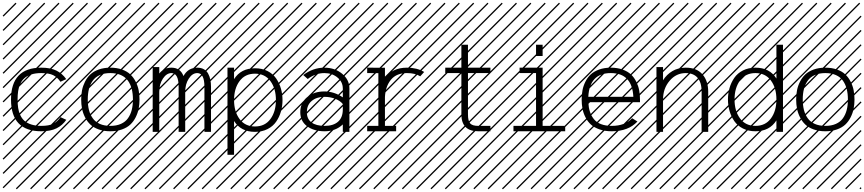

<svg xmlns="http://www.w3.org/2000/svg" viewBox="-23 -978 6410 1424"><path d="M468.3 -391.1 425.3 -371.6Q403.3 -404.3 372.1 -420.2Q340.8 -436 283.2 -436Q240.7 -436 209.2 -425.8Q177.7 -415.5 158.4 -398.7Q139.2 -381.8 127.4 -356Q115.7 -330.1 111.6 -302.7Q107.4 -275.4 107.4 -240.2Q107.4 -205.1 111.6 -177.7Q115.7 -150.4 127.4 -124.5Q139.2 -98.6 158.4 -81.8Q177.7 -64.9 209.2 -54.7Q240.7 -44.4 283.2 -44.4Q340.8 -44.4 372.3 -60.5Q403.8 -76.7 425.8 -108.9L468.8 -89.4Q440.4 -48.3 396.5 -26.4Q352.5 -4.4 283.2 -4.4Q58.6 -4.4 58.6 -240.2Q58.6 -476.1 283.2 -476.1Q352.1 -476.1 396 -454.1Q439.9 -432.1 468.3 -391.1ZM526.9 410.6 533.7 417.5 525.4 425.8 518.6 418.9ZM526.9 304.7 533.7 311.5 419.4 425.8 412.6 418.9ZM526.9 198.7 533.7 205.6 313.5 425.8 306.6 418.9ZM526.9 92.3 533.7 99.1 207.5 425.8 200.7 418.9ZM526.9 -13.2 533.7 -6.3 101.6 425.8 94.7 418.9ZM526.9 -119.1 533.7 -112.3 3.4 418 -3.4 411.1ZM526.9 -225.6 533.7 -218.8 3.4 311.5 -3.4 304.7ZM526.9 -331.5 533.7 -324.7 3.4 205.6 -3.4 198.7ZM526.9 -438 533.7 -431.2 3.4 99.1 -3.4 92.3ZM526.9 -543.5 533.7 -536.6 3.4 -6.3 -3.4 -13.2ZM526.9 -649.4 533.7 -642.6 3.4 -112.3 -3.4 -119.1ZM526.9 -755.9 533.7 -749 3.4 -218.8 -3.4 -225.6ZM526.9 -861.8 533.7 -855 3.4 -324.7 -3.4 -331.5ZM516.6 -958 523.4 -951.2 3.4 -431.2 -3.4 -438ZM411.1 -958 418 -951.2 3.4 -536.6 -3.4 -543.5ZM305.2 -958 312 -951.2 3.4 -642.6 -3.4 -649.4ZM198.7 -958 205.6 -951.2 3.4 -749 -3.4 -755.9ZM92.3 -958 99.1 -951.2 3.4 -855 -3.4 -861.8Z M1005.4 -308.6Q1011.7 -276.4 1011.7 -240.2Q1011.7 -204.1 1005.4 -171.9Q999 -139.6 983.4 -108.4Q967.8 -77.1 943.8 -54.4Q919.9 -31.7 881.8 -18.1Q843.8 -4.4 795.4 -4.4Q747.1 -4.4 709 -18.1Q670.9 -31.7 647 -54.4Q623 -77.1 607.4 -108.4Q591.8 -139.6 585.4 -171.9Q579.1 -204.1 579.1 -240.2Q579.1 -276.4 585.4 -308.6Q591.8 -340.8 607.4 -372.1Q623 -403.3 647 -426Q670.9 -448.7 709 -462.4Q747.1 -476.1 795.4 -476.1Q843.8 -476.1 881.8 -462.4Q919.9 -448.7 943.8 -426Q967.8 -403.3 983.4 -372.1Q999 -340.8 1005.4 -308.6ZM954.1 -162.8Q962.9 -197.3 962.9 -240.2Q962.9 -283.2 954.1 -317.6Q945.3 -352.1 926.3 -379.2Q907.2 -406.2 874 -421.1Q840.8 -436 795.4 -436Q750 -436 716.8 -421.1Q683.6 -406.2 664.6 -379.2Q645.5 -352.1 636.7 -317.6Q627.9 -283.2 627.9 -240.2Q627.9 -197.3 636.7 -162.8Q645.5 -128.4 664.6 -101.3Q683.6 -74.2 716.8 -59.3Q750 -44.4 795.4 -44.4Q840.8 -44.4 874 -59.3Q907.2 -74.2 926.3 -101.3Q945.3 -128.4 954.1 -162.8ZM1057.1 410.6 1064 417.5 1055.7 425.8 1048.8 418.9ZM1057.1 304.7 1064 311.5 949.7 425.8 942.9 418.9ZM1057.1 198.7 1064 205.6 843.8 425.8 836.9 418.9ZM1057.1 92.3 1064 99.1 737.8 425.8 731 418.9ZM1057.1 -13.2 1064 -6.3 631.8 425.8 625 418.9ZM1057.1 -119.1 1064 -112.3 533.7 418 526.9 411.1ZM1057.1 -225.6 1064 -218.8 533.7 311.5 526.9 304.7ZM1057.1 -331.5 1064 -324.7 533.7 205.6 526.9 198.7ZM1057.1 -438 1064 -431.2 533.7 99.1 526.9 92.3ZM1057.1 -543.5 1064 -536.6 533.7 -6.3 526.9 -13.2ZM1057.1 -649.4 1064 -642.6 533.7 -112.3 526.9 -119.1ZM1057.1 -755.9 1064 -749 533.7 -218.8 526.9 -225.6ZM1057.1 -861.8 1064 -855 533.7 -324.7 526.9 -331.5ZM1046.9 -958 1053.7 -951.2 533.7 -431.2 526.9 -438ZM941.4 -958 948.2 -951.2 533.7 -536.6 526.9 -543.5ZM835.4 -958 842.3 -951.2 533.7 -642.6 526.9 -649.4ZM729 -958 735.8 -951.2 533.7 -749 526.9 -755.9ZM622.6 -958 629.4 -951.2 533.7 -855 526.9 -861.8Z M1109.4 -480.5H1158.2V-432.6Q1191.9 -476.1 1248.5 -476.1Q1314 -476.1 1337.9 -414.1Q1372.1 -476.1 1439.9 -476.1Q1468.3 -476.1 1488.8 -464.6Q1509.3 -453.1 1520.5 -432.6Q1531.7 -412.1 1536.9 -387.9Q1542 -363.8 1542 -334V0H1493.2V-334Q1493.2 -436 1439.9 -436Q1403.8 -436 1377.2 -395Q1350.6 -354 1350.6 -296.4V0H1301.8V-334Q1301.8 -436 1248.5 -436Q1212.4 -436 1185.3 -395Q1158.2 -354 1158.2 -296.4V0H1109.4ZM1587.4 410.6 1594.2 417.5 1585.9 425.8 1579.1 418.9ZM1587.4 304.7 1594.2 311.5 1480 425.8 1473.1 418.9ZM1587.4 198.7 1594.2 205.6 1374 425.8 1367.2 418.9ZM1587.4 92.3 1594.2 99.1 1268.1 425.8 1261.2 418.9ZM1587.4 -13.2 1594.2 -6.3 1162.1 425.8 1155.3 418.9ZM1587.4 -119.1 1594.2 -112.3 1064 418 1057.1 411.1ZM1587.4 -225.6 1594.2 -218.8 1064 311.5 1057.1 304.7ZM1587.4 -331.5 1594.2 -324.7 1064 205.6 1057.1 198.7ZM1587.4 -438 1594.2 -431.2 1064 99.1 1057.1 92.3ZM1587.4 -543.5 1594.2 -536.6 1064 -6.3 1057.1 -13.2ZM1587.4 -649.4 1594.2 -642.6 1064 -112.3 1057.1 -119.1ZM1587.4 -755.9 1594.2 -749 1064 -218.8 1057.1 -225.6ZM1587.4 -861.8 1594.2 -855 1064 -324.7 1057.1 -331.5ZM1577.1 -958 1584 -951.2 1064 -431.2 1057.1 -438ZM1471.7 -958 1478.5 -951.2 1064 -536.6 1057.1 -543.5ZM1365.7 -958 1372.6 -951.2 1064 -642.6 1057.1 -649.4ZM1259.3 -958 1266.1 -951.2 1064 -749 1057.1 -755.9ZM1152.8 -958 1159.7 -951.2 1064 -855 1057.1 -861.8Z M1664.1 -476.1H1712.9V-391.1Q1763.7 -471.7 1868.2 -471.7Q1920.4 -471.7 1960.9 -451.2Q2001.5 -430.7 2025.1 -396.2Q2048.8 -361.8 2060.5 -321Q2072.3 -280.3 2072.3 -235.8Q2072.3 -191.4 2060.5 -150.6Q2048.8 -109.9 2025.1 -75.4Q2001.5 -41 1960.9 -20.5Q1920.4 0 1868.2 0Q1763.7 0 1712.9 -80.6V169.9H1664.1ZM1753.7 -376.5Q1712.9 -321.3 1712.9 -235.8Q1712.9 -150.4 1753.7 -95.2Q1794.4 -40 1868.2 -40Q1941.9 -40 1982.7 -95.2Q2023.4 -150.4 2023.4 -235.8Q2023.4 -321.3 1982.7 -376.5Q1941.9 -431.6 1868.2 -431.6Q1794.4 -431.6 1753.7 -376.5ZM2117.7 410.6 2124.5 417.5 2116.2 425.8 2109.4 418.9ZM2117.7 304.7 2124.5 311.5 2010.3 425.8 2003.4 418.9ZM2117.7 198.7 2124.5 205.6 1904.3 425.8 1897.5 418.9ZM2117.7 92.3 2124.5 99.1 1798.3 425.8 1791.5 418.9ZM2117.7 -13.2 2124.5 -6.3 1692.4 425.8 1685.5 418.9ZM2117.7 -119.1 2124.5 -112.3 1594.2 418 1587.4 411.1ZM2117.7 -225.6 2124.5 -218.8 1594.2 311.5 1587.4 304.7ZM2117.7 -331.5 2124.5 -324.7 1594.2 205.6 1587.4 198.7ZM2117.7 -438 2124.5 -431.2 1594.2 99.1 1587.4 92.3ZM2117.7 -543.5 2124.5 -536.6 1594.2 -6.3 1587.4 -13.2ZM2117.7 -649.4 2124.5 -642.6 1594.2 -112.3 1587.4 -119.1ZM2117.7 -755.9 2124.5 -749 1594.2 -218.8 1587.4 -225.6ZM2117.7 -861.8 2124.5 -855 1594.2 -324.7 1587.4 -331.5ZM2107.4 -958 2114.3 -951.2 1594.2 -431.2 1587.4 -438ZM2002 -958 2008.8 -951.2 1594.2 -536.6 1587.4 -543.5ZM1896 -958 1902.8 -951.2 1594.2 -642.6 1587.4 -649.4ZM1789.6 -958 1796.4 -951.2 1594.2 -749 1587.4 -755.9ZM1683.1 -958 1689.9 -951.2 1594.2 -855 1587.4 -861.8Z M2568.4 -321.8V0H2519.5V-55.2Q2466.3 -4.4 2385.3 -4.4Q2304.7 -4.4 2254.4 -42Q2204.1 -79.6 2204.1 -145.5Q2204.1 -215.3 2255.1 -257.6Q2306.2 -299.8 2382.3 -299.8Q2455.6 -299.8 2519.5 -255.9V-321.8Q2519.5 -370.6 2479.7 -403.3Q2439.9 -436 2382.8 -436Q2317.4 -436 2259.3 -392.1L2226.1 -421.4Q2298.3 -476.1 2382.8 -476.1Q2460 -476.1 2514.2 -431.4Q2568.4 -386.7 2568.4 -321.8ZM2385.3 -44.4Q2448.7 -44.4 2484.1 -75.2Q2519.5 -106 2519.5 -167V-206.5Q2498.5 -231.9 2461.7 -245.8Q2424.8 -259.8 2382.3 -259.8Q2325.7 -259.8 2289.3 -229.7Q2252.9 -199.7 2252.9 -145.5Q2252.9 -95.7 2287.1 -70.1Q2321.3 -44.4 2385.3 -44.4ZM2647.9 410.6 2654.8 417.5 2646.5 425.8 2639.6 418.9ZM2647.9 304.7 2654.8 311.5 2540.5 425.8 2533.7 418.9ZM2647.9 198.7 2654.8 205.6 2434.6 425.8 2427.7 418.9ZM2647.9 92.3 2654.8 99.1 2328.6 425.8 2321.8 418.9ZM2647.9 -13.2 2654.8 -6.3 2222.7 425.8 2215.8 418.9ZM2647.9 -119.1 2654.8 -112.3 2124.5 418 2117.7 411.1ZM2647.9 -225.6 2654.8 -218.8 2124.5 311.5 2117.7 304.7ZM2647.9 -331.5 2654.8 -324.7 2124.5 205.6 2117.7 198.7ZM2647.9 -438 2654.8 -431.2 2124.5 99.1 2117.7 92.3ZM2647.9 -543.5 2654.8 -536.6 2124.5 -6.3 2117.7 -13.2ZM2647.9 -649.4 2654.8 -642.6 2124.5 -112.3 2117.7 -119.1ZM2647.9 -755.9 2654.8 -749 2124.5 -218.8 2117.7 -225.6ZM2647.9 -861.8 2654.8 -855 2124.5 -324.7 2117.7 -331.5ZM2637.7 -958 2644.5 -951.2 2124.5 -431.2 2117.7 -438ZM2532.2 -958 2539.1 -951.2 2124.5 -536.6 2117.7 -543.5ZM2426.3 -958 2433.1 -951.2 2124.5 -642.6 2117.7 -649.4ZM2319.8 -958 2326.7 -951.2 2124.5 -749 2117.7 -755.9ZM2213.4 -958 2220.2 -951.2 2124.5 -855 2117.7 -861.8Z M2700.2 -4.4V-44.4H2783.2V-435.5L2700.2 -436V-476.1L2807.6 -475.6H2832Q2832 -475.6 2832 -396.5Q2884.3 -476.1 2995.1 -476.1Q3070.3 -476.1 3123 -444.3L3093.8 -412.1Q3055.7 -436 2995.1 -436Q2918 -436 2877.2 -387.5Q2836.4 -338.9 2832 -258.8V-44.4H2915V-4.4ZM3178.2 410.6 3185.1 417.5 3176.8 425.8 3169.9 418.9ZM3178.2 304.7 3185.1 311.5 3070.8 425.8 3064 418.9ZM3178.2 198.7 3185.1 205.6 2964.8 425.8 2958 418.9ZM3178.2 92.3 3185.1 99.1 2858.9 425.8 2852.1 418.9ZM3178.2 -13.2 3185.1 -6.3 2752.9 425.8 2746.1 418.9ZM3178.2 -119.1 3185.1 -112.3 2654.8 418 2647.9 411.1ZM3178.2 -225.6 3185.1 -218.8 2654.8 311.5 2647.9 304.7ZM3178.2 -331.5 3185.1 -324.7 2654.8 205.6 2647.9 198.7ZM3178.2 -438 3185.1 -431.2 2654.8 99.1 2647.9 92.3ZM3178.2 -543.5 3185.1 -536.6 2654.8 -6.3 2647.9 -13.2ZM3178.2 -649.4 3185.1 -642.6 2654.8 -112.3 2647.9 -119.1ZM3178.2 -755.9 3185.1 -749 2654.8 -218.8 2647.9 -225.6ZM3178.2 -861.8 3185.1 -855 2654.8 -324.7 2647.9 -331.5ZM3168 -958 3174.8 -951.2 2654.8 -431.2 2647.9 -438ZM3062.5 -958 3069.3 -951.2 2654.8 -536.6 2647.9 -543.5ZM2956.5 -958 2963.4 -951.2 2654.8 -642.6 2647.9 -649.4ZM2850.1 -958 2856.9 -951.2 2654.8 -749 2647.9 -755.9ZM2743.7 -958 2750.5 -951.2 2654.8 -855 2647.9 -861.8Z M3398.9 -646H3447.8V-476.1H3614.3V-436H3447.8V-130.4Q3447.8 -80.1 3464.4 -62.3Q3481 -44.4 3523.9 -44.4H3614.3V-4.4H3523.9Q3398.9 -4.4 3398.9 -130.4V-436H3279.3V-476.1H3398.9ZM3708.5 410.6 3715.3 417.5 3707 425.8 3700.2 418.9ZM3708.5 304.7 3715.3 311.5 3601.1 425.8 3594.2 418.9ZM3708.5 198.7 3715.3 205.6 3495.1 425.8 3488.3 418.9ZM3708.5 92.3 3715.3 99.1 3389.2 425.8 3382.3 418.9ZM3708.5 -13.2 3715.3 -6.3 3283.2 425.8 3276.4 418.9ZM3708.5 -119.1 3715.3 -112.3 3185.1 418 3178.2 411.1ZM3708.5 -225.6 3715.3 -218.8 3185.1 311.5 3178.2 304.7ZM3708.5 -331.5 3715.3 -324.7 3185.1 205.6 3178.2 198.7ZM3708.5 -438 3715.3 -431.2 3185.1 99.1 3178.2 92.3ZM3708.5 -543.5 3715.3 -536.6 3185.1 -6.3 3178.2 -13.2ZM3708.5 -649.4 3715.3 -642.6 3185.1 -112.3 3178.2 -119.1ZM3708.5 -755.9 3715.3 -749 3185.1 -218.8 3178.2 -225.6ZM3708.5 -861.8 3715.3 -855 3185.1 -324.7 3178.2 -331.5ZM3698.2 -958 3705.1 -951.2 3185.1 -431.2 3178.2 -438ZM3592.8 -958 3599.6 -951.2 3185.1 -536.6 3178.2 -543.5ZM3486.8 -958 3493.7 -951.2 3185.1 -642.6 3178.2 -649.4ZM3380.4 -958 3387.2 -951.2 3185.1 -749 3178.2 -755.9ZM3273.9 -958 3280.8 -951.2 3185.1 -855 3178.2 -861.8Z M4001.5 -646V-562.5H3952.6V-646ZM3785.2 -4.4V-44.4H3952.6V-436H3830.6V-476.1H4001.5V-44.4H4168.9V-4.4ZM4238.8 410.6 4245.6 417.5 4237.3 425.8 4230.5 418.9ZM4238.8 304.7 4245.6 311.5 4131.3 425.8 4124.5 418.9ZM4238.8 198.7 4245.6 205.6 4025.4 425.8 4018.6 418.9ZM4238.8 92.3 4245.6 99.1 3919.4 425.8 3912.6 418.9ZM4238.8 -13.2 4245.6 -6.3 3813.5 425.8 3806.6 418.9ZM4238.8 -119.1 4245.6 -112.3 3715.3 418 3708.5 411.1ZM4238.8 -225.6 4245.6 -218.8 3715.3 311.5 3708.5 304.7ZM4238.8 -331.5 4245.6 -324.7 3715.3 205.6 3708.5 198.7ZM4238.8 -438 4245.6 -431.2 3715.3 99.1 3708.5 92.3ZM4238.8 -543.5 4245.6 -536.6 3715.3 -6.3 3708.5 -13.2ZM4238.8 -649.4 4245.6 -642.6 3715.3 -112.3 3708.5 -119.1ZM4238.8 -755.9 4245.6 -749 3715.3 -218.8 3708.5 -225.6ZM4238.8 -861.8 4245.6 -855 3715.3 -324.7 3708.5 -331.5ZM4228.5 -958 4235.4 -951.2 3715.3 -431.2 3708.5 -438ZM4123 -958 4129.9 -951.2 3715.3 -536.6 3708.5 -543.5ZM4017.1 -958 4023.9 -951.2 3715.3 -642.6 3708.5 -649.4ZM3910.6 -958 3917.5 -951.2 3715.3 -749 3708.5 -755.9ZM3804.2 -958 3811 -951.2 3715.3 -855 3708.5 -861.8Z M4340.3 -260.3H4674.3Q4665 -436 4507.3 -436Q4349.6 -436 4340.3 -260.3ZM4340.3 -220.2Q4342.3 -180.7 4352.1 -150.1Q4361.8 -119.6 4381.3 -95Q4400.9 -70.3 4434.3 -57.4Q4467.8 -44.4 4514.2 -44.4Q4612.3 -44.4 4665.5 -101.1L4704.6 -76.7Q4637.2 -4.4 4514.2 -4.4Q4463.4 -4.4 4423.6 -18.3Q4383.8 -32.2 4359.4 -54.4Q4335 -76.7 4319.1 -108.2Q4303.2 -139.6 4297.1 -171.9Q4291 -204.1 4291 -240.2Q4291 -276.4 4297.1 -308.6Q4303.2 -340.8 4318.6 -372.1Q4334 -403.3 4357.9 -425.8Q4381.8 -448.2 4420.2 -462.2Q4458.5 -476.1 4507.3 -476.1Q4556.2 -476.1 4594.5 -462.2Q4632.8 -448.2 4656.7 -425.8Q4680.7 -403.3 4696 -372.1Q4711.4 -340.8 4717.5 -308.6Q4723.6 -276.4 4723.6 -240.2V-220.2ZM4769 410.6 4775.9 417.5 4767.6 425.8 4760.7 418.9ZM4769 304.7 4775.9 311.5 4661.6 425.8 4654.8 418.9ZM4769 198.7 4775.9 205.6 4555.7 425.8 4548.8 418.9ZM4769 92.3 4775.9 99.1 4449.7 425.8 4442.9 418.9ZM4769 -13.2 4775.9 -6.3 4343.8 425.8 4336.9 418.9ZM4769 -119.1 4775.9 -112.3 4245.6 418 4238.8 411.1ZM4769 -225.6 4775.9 -218.8 4245.6 311.5 4238.8 304.7ZM4769 -331.5 4775.9 -324.7 4245.6 205.6 4238.8 198.7ZM4769 -438 4775.9 -431.2 4245.6 99.1 4238.8 92.3ZM4769 -543.5 4775.9 -536.6 4245.6 -6.3 4238.8 -13.2ZM4769 -649.4 4775.9 -642.6 4245.6 -112.3 4238.8 -119.1ZM4769 -755.9 4775.9 -749 4245.6 -218.8 4238.8 -225.6ZM4769 -861.8 4775.9 -855 4245.6 -324.7 4238.8 -331.5ZM4758.8 -958 4765.6 -951.2 4245.6 -431.2 4238.8 -438ZM4653.3 -958 4660.2 -951.2 4245.6 -536.6 4238.8 -543.5ZM4547.4 -958 4554.2 -951.2 4245.6 -642.6 4238.8 -649.4ZM4440.9 -958 4447.8 -951.2 4245.6 -749 4238.8 -755.9ZM4334.5 -958 4341.3 -951.2 4245.6 -855 4238.8 -861.8Z M4845.7 -480.5H4894.5V-382.8Q4921.4 -425.8 4964.1 -450.9Q5006.8 -476.1 5063 -476.1Q5144 -476.1 5186.8 -426.8Q5229.5 -377.4 5229.5 -298.3V0H5180.7V-298.3Q5180.7 -366.7 5150.4 -401.4Q5120.1 -436 5063 -436Q4991.7 -436 4943.1 -378.7Q4894.5 -321.3 4894.5 -240.2V0H4845.7ZM5299.3 410.6 5306.2 417.5 5297.9 425.8 5291 418.9ZM5299.3 304.7 5306.2 311.5 5191.9 425.8 5185.1 418.9ZM5299.3 198.7 5306.2 205.6 5085.9 425.8 5079.1 418.9ZM5299.3 92.3 5306.2 99.1 4980 425.8 4973.1 418.9ZM5299.3 -13.2 5306.2 -6.3 4874 425.8 4867.2 418.9ZM5299.3 -119.1 5306.2 -112.3 4775.9 418 4769 411.1ZM5299.3 -225.6 5306.2 -218.8 4775.9 311.5 4769 304.7ZM5299.3 -331.5 5306.2 -324.7 4775.9 205.6 4769 198.7ZM5299.3 -438 5306.2 -431.2 4775.9 99.1 4769 92.3ZM5299.3 -543.5 5306.2 -536.6 4775.9 -6.3 4769 -13.2ZM5299.3 -649.4 5306.2 -642.6 4775.9 -112.3 4769 -119.1ZM5299.3 -755.9 5306.2 -749 4775.9 -218.8 4769 -225.6ZM5299.3 -861.8 5306.2 -855 4775.9 -324.7 4769 -331.5ZM5289.1 -958 5295.9 -951.2 4775.9 -431.2 4769 -438ZM5183.6 -958 5190.4 -951.2 4775.9 -536.6 4769 -543.5ZM5077.6 -958 5084.5 -951.2 4775.9 -642.6 4769 -649.4ZM4971.2 -958 4978 -951.2 4775.9 -749 4769 -755.9ZM4864.7 -958 4871.6 -951.2 4775.9 -855 4769 -861.8Z M5784.2 0H5735.4V-85Q5684.6 -4.4 5580.1 -4.4Q5527.8 -4.4 5487.3 -24.9Q5446.8 -45.4 5423.1 -79.8Q5399.4 -114.3 5387.7 -155Q5376 -195.8 5376 -240.2Q5376 -284.7 5387.7 -325.4Q5399.4 -366.2 5423.1 -400.6Q5446.8 -435.1 5487.3 -455.6Q5527.8 -476.1 5580.1 -476.1Q5684.6 -476.1 5735.4 -395.5V-646H5784.2ZM5694.6 -99.6Q5735.4 -154.8 5735.4 -240.2Q5735.4 -325.7 5694.6 -380.9Q5653.8 -436 5580.1 -436Q5506.3 -436 5465.6 -380.9Q5424.8 -325.7 5424.8 -240.2Q5424.8 -154.8 5465.6 -99.6Q5506.3 -44.4 5580.1 -44.4Q5653.8 -44.4 5694.6 -99.6ZM5829.6 410.6 5836.4 417.5 5828.1 425.8 5821.3 418.9ZM5829.6 304.7 5836.4 311.5 5722.2 425.8 5715.3 418.9ZM5829.6 198.7 5836.4 205.6 5616.2 425.8 5609.4 418.9ZM5829.6 92.3 5836.4 99.1 5510.3 425.8 5503.4 418.9ZM5829.6 -13.2 5836.4 -6.3 5404.3 425.8 5397.5 418.9ZM5829.6 -119.1 5836.4 -112.3 5306.2 418 5299.3 411.1ZM5829.6 -225.6 5836.4 -218.8 5306.2 311.5 5299.3 304.7ZM5829.6 -331.5 5836.4 -324.7 5306.2 205.6 5299.3 198.7ZM5829.6 -438 5836.4 -431.2 5306.2 99.1 5299.3 92.3ZM5829.6 -543.5 5836.4 -536.6 5306.2 -6.3 5299.3 -13.2ZM5829.6 -649.4 5836.4 -642.6 5306.2 -112.3 5299.3 -119.1ZM5829.6 -755.9 5836.4 -749 5306.2 -218.8 5299.3 -225.6ZM5829.6 -861.8 5836.4 -855 5306.2 -324.7 5299.3 -331.5ZM5819.3 -958 5826.2 -951.2 5306.2 -431.2 5299.3 -438ZM5713.9 -958 5720.7 -951.2 5306.2 -536.6 5299.3 -543.5ZM5607.9 -958 5614.7 -951.2 5306.2 -642.6 5299.3 -649.4ZM5501.5 -958 5508.3 -951.2 5306.2 -749 5299.3 -755.9ZM5395 -958 5401.9 -951.2 5306.2 -855 5299.3 -861.8Z M6308.1 -308.6Q6314.5 -276.4 6314.5 -240.2Q6314.5 -204.1 6308.1 -171.9Q6301.8 -139.6 6286.1 -108.4Q6270.5 -77.1 6246.6 -54.4Q6222.7 -31.7 6184.6 -18.1Q6146.5 -4.4 6098.1 -4.4Q6049.8 -4.4 6011.7 -18.1Q5973.6 -31.7 5949.7 -54.4Q5925.8 -77.1 5910.2 -108.4Q5894.5 -139.6 5888.2 -171.9Q5881.8 -204.1 5881.8 -240.2Q5881.8 -276.4 5888.2 -308.6Q5894.5 -340.8 5910.2 -372.1Q5925.8 -403.3 5949.7 -426Q5973.6 -448.7 6011.7 -462.4Q6049.8 -476.1 6098.1 -476.1Q6146.5 -476.1 6184.6 -462.4Q6222.7 -448.7 6246.6 -426Q6270.5 -403.3 6286.1 -372.1Q6301.8 -340.8 6308.1 -308.6ZM6256.8 -162.8Q6265.6 -197.3 6265.6 -240.2Q6265.6 -283.2 6256.8 -317.6Q6248 -352.1 6229 -379.2Q6210 -406.2 6176.8 -421.1Q6143.6 -436 6098.1 -436Q6052.7 -436 6019.5 -421.1Q5986.3 -406.2 5967.3 -379.2Q5948.2 -352.1 5939.5 -317.6Q5930.7 -283.2 5930.7 -240.2Q5930.7 -197.3 5939.5 -162.8Q5948.2 -128.4 5967.3 -101.3Q5986.3 -74.2 6019.5 -59.3Q6052.7 -44.4 6098.1 -44.4Q6143.6 -44.4 6176.8 -59.3Q6210 -74.2 6229 -101.3Q6248 -128.4 6256.8 -162.8ZM6359.9 410.6 6366.7 417.5 6358.4 425.8 6351.6 418.9ZM6359.9 304.7 6366.7 311.5 6252.4 425.8 6245.6 418.9ZM6359.9 198.7 6366.7 205.6 6146.5 425.8 6139.6 418.9ZM6359.9 92.3 6366.7 99.1 6040.5 425.8 6033.7 418.9ZM6359.9 -13.2 6366.7 -6.3 5934.6 425.8 5927.7 418.9ZM6359.9 -119.1 6366.7 -112.3 5836.4 418 5829.6 411.1ZM6359.9 -225.6 6366.7 -218.8 5836.4 311.5 5829.6 304.7ZM6359.9 -331.5 6366.7 -324.7 5836.4 205.6 5829.6 198.7ZM6359.9 -438 6366.7 -431.2 5836.4 99.1 5829.6 92.3ZM6359.9 -543.5 6366.7 -536.6 5836.4 -6.3 5829.6 -13.2ZM6359.9 -649.4 6366.7 -642.6 5836.4 -112.3 5829.6 -119.1ZM6359.9 -755.9 6366.7 -749 5836.4 -218.8 5829.6 -225.6ZM6359.9 -861.8 6366.7 -855 5836.4 -324.7 5829.6 -331.5ZM6349.6 -958 6356.4 -951.2 5836.4 -431.2 5829.6 -438ZM6244.1 -958 6251 -951.2 5836.4 -536.6 5829.6 -543.5ZM6138.2 -958 6145 -951.2 5836.4 -642.6 5829.6 -649.4ZM6031.7 -958 6038.6 -951.2 5836.4 -749 5829.6 -755.9ZM5925.3 -958 5932.1 -951.2 5836.4 -855 5829.6 -861.8Z"/></svg>

Font: AzarMehrMSRS2
Style: Regular
Weight: 1
Designer: Amin Abedi
Version: Version 1.00